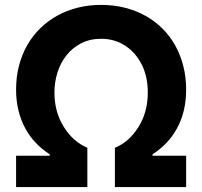

<svg xmlns="http://www.w3.org/2000/svg" viewBox="-20 -757 818 777"><path d="M181.1 -126.8V-132.5Q149.9 -152.7 124.6 -179.2Q99.4 -205.6 81.9 -238.3Q64.3 -271 54.7 -310Q45.1 -349.1 45.1 -394.5Q45.1 -445.7 56.8 -490.9Q68.5 -536.2 90.2 -574.2Q111.9 -612.2 142.8 -642.4Q173.7 -672.6 211.8 -693.7Q250 -714.8 294.7 -726Q339.5 -737.2 389.2 -737.2Q440.3 -737.2 485.6 -725.7Q530.9 -714.1 569.1 -692.8Q607.2 -671.5 637.8 -641Q668.3 -610.4 689.5 -572.3Q710.6 -534.1 721.9 -489.3Q733.3 -444.6 733.3 -394.5Q733.3 -349.1 723.9 -310Q714.5 -271 696.7 -238.3Q679 -205.6 653.9 -179.2Q628.9 -152.7 597.3 -132.5V-126.8H733.3V0H445V-159.1Q502.1 -181.8 540.5 -243.3Q578.1 -303.3 578.1 -382.8Q578.1 -446 554.3 -494.3Q542.3 -518.8 525.2 -538.4Q508.2 -557.9 487.2 -571.7Q466.3 -585.6 441.6 -592.9Q416.9 -600.1 389.2 -600.1Q344.5 -600.1 309.3 -582.2Q274.1 -564.3 249.8 -534.1Q225.5 -503.9 212.9 -464.7Q200.3 -425.4 200.3 -382.8Q200.3 -303.6 238.3 -243.3Q275.9 -183.2 333.5 -159.1V0H45.1V-126.8Z"/></svg>

Font: Inter P
Style: Bold
Weight: 700
Designer: Rasmus Andersson
Foundry: rsms
Version: Version 3.018;git-588b23468